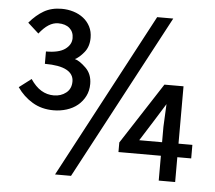

<svg xmlns="http://www.w3.org/2000/svg" viewBox="-50 -728 897 801"><g transform="rotate(5 398.0 -327.5)"><path d="M42.5 -603.5Q71.3 -637.2 102.8 -655.3Q134.3 -673.3 176.8 -673.3Q202.6 -673.3 226.3 -666Q250 -658.7 268.1 -644.5Q286.1 -630.4 296.6 -609.9Q307.1 -589.4 307.1 -563Q307.1 -525.9 287.1 -501.7Q267.1 -477.5 249.5 -469.2Q269.5 -463.9 295.9 -438.2Q322.3 -412.6 322.3 -371.1Q322.3 -342.8 310.8 -320.1Q299.3 -297.4 279.8 -281.2Q260.3 -265.1 233.9 -256.8Q207.5 -248.5 178.7 -248.5Q129.4 -248.5 91.1 -271.2Q52.7 -293.9 26.4 -332L77.1 -370.6Q97.7 -339.8 121.8 -325.2Q146 -310.5 174.8 -310.5Q204.6 -310.5 226.1 -327.4Q247.6 -344.2 247.6 -375Q247.6 -405.8 217.8 -422.1Q188 -438.5 126.5 -438.5V-490.2Q180.7 -490.2 206.5 -509Q232.4 -527.8 232.4 -555.2Q232.4 -581.5 215.1 -596.7Q197.8 -611.8 167.5 -611.8Q147 -611.8 127.4 -599.4Q107.9 -586.9 88.4 -562ZM643.6 -673.3 275.9 17.6H209L576.2 -673.3ZM642.1 -155.3V-220.2L647 -323.7H651.9L603 -245.1L546.4 -155.3ZM769 -98.6H710.9V5.4H642.1V-98.6H464.4V-138.7L630.9 -395.5H710.9V-155.3H769Z"/></g></svg>

Font: Pyidaungsu Numbers
Style: Regular
Weight: 400
Designer: Sun Tun
Foundry: MCF
Version: Version 1.083; ttfautohint (v1.8.2)